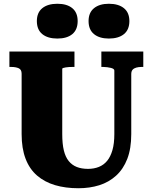

<svg xmlns="http://www.w3.org/2000/svg" viewBox="-20 -984 812 1021"><path d="M311 -271Q311 -219 319.5 -184Q328 -149 345.5 -127.5Q363 -106 388.5 -96Q414 -86 448 -86Q480 -86 506 -96.5Q532 -107 550 -129Q568 -151 578 -186Q588 -221 588 -271V-609Q588 -614 583 -617.5Q578 -621 569.5 -623Q561 -625 550.5 -626.5Q540 -628 530 -628H519V-710H742V-628H732Q717 -628 704.5 -624.5Q692 -621 685 -613Q678 -605 678 -590V-271Q678 -194 657 -139.5Q636 -85 597.5 -50Q559 -15 508 1Q457 17 397 17Q328 17 272.5 0.5Q217 -16 177 -50.5Q137 -85 116 -140Q95 -195 95 -271V-592Q95 -614 79.5 -621Q64 -628 40 -628H30V-710H376V-628H365Q356 -628 346.5 -627.5Q337 -627 329 -625.5Q321 -624 316 -622.5Q311 -621 311 -618ZM393 -872Q393 -826 364.5 -802.5Q336 -779 285 -779Q234 -779 205 -802.5Q176 -826 176 -872Q176 -917 205 -940.5Q234 -964 285 -964Q336 -964 364.5 -940.5Q393 -917 393 -872ZM668 -872Q668 -826 639 -802.5Q610 -779 559 -779Q509 -779 480 -802.5Q451 -826 451 -872Q451 -917 480 -940.5Q509 -964 559 -964Q610 -964 639 -940.5Q668 -917 668 -872Z"/></svg>

Font: Roboto Serif ExtraBold
Style: Regular
Weight: 800
Designer: Greg Gazdowicz
Foundry: Commercial Type
Version: Version 1.008